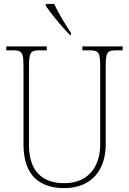

<svg xmlns="http://www.w3.org/2000/svg" viewBox="-20 -951 661 981"><path d="M339 -771H342V-784C316 -822 277 -886 257 -931H214V-921C237 -886 301 -807 339 -771ZM309 10C452 10 520 -88 520 -211V-606C520 -683 526 -694 576 -694H607V-714H401V-694H436C486 -694 492 -683 492 -606V-213C492 -109 439 -15 308 -15C198 -15 128 -75 128 -210V-606C128 -683 134 -694 184 -694H219V-714H12V-694H44C94 -694 100 -683 100 -607V-214C100 -52 184 10 309 10Z"/></svg>

Font: Noto Serif Armenian SemiCondensed Thin
Style: Regular
Weight: 100
Width: 4
Designer: Monotype Design Team
Foundry: Monotype Imaging Inc.
Version: Version 2.008